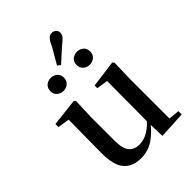

<svg xmlns="http://www.w3.org/2000/svg" viewBox="-267 -1060 1201 1201"><g transform="rotate(-45 333.5 -459.5)"><path d="M213 -625Q189 -625 171 -640.5Q153 -656 153 -682Q153 -710 171 -725Q189 -740 213 -740Q237 -740 255 -725Q273 -710 273 -682Q273 -656 255 -640.5Q237 -625 213 -625ZM296 -767 354 -867Q371 -905 384.5 -920Q398 -935 416 -935Q431 -935 443.5 -925Q456 -915 456 -897Q456 -879 443.5 -865.5Q431 -852 401 -828L316 -751ZM445 -625Q421 -625 403 -640.5Q385 -656 385 -682Q385 -710 403 -725Q421 -740 445 -740Q469 -740 487 -725Q505 -710 505 -682Q505 -656 487 -640.5Q469 -625 445 -625ZM258 16Q185 16 144.5 -29.5Q104 -75 105 -187L108 -492L134 -472L30 -488V-515L212 -536L223 -525L218 -385V-181Q218 -109 242.5 -80.5Q267 -52 311 -52Q355 -52 395.5 -78.5Q436 -105 468 -149L497 -103H458Q420 -51 370.5 -17.5Q321 16 258 16ZM451 11 447 -111V-113L449 -477L374 -488V-512L553 -536L563 -525L559 -385V-35L631 -28V1Z"/></g></svg>

Font: Noto Serif TC SemiBold
Style: Regular
Weight: 600
Version: Version 2.002-H1;hotconv 1.1.0;makeotfexe 2.6.0